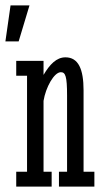

<svg xmlns="http://www.w3.org/2000/svg" viewBox="-30 -690 381 710"><path d="M30 -410H70V-55H30V0H161V-55H131V-317C139 -367 170 -423 195 -423C212 -423 218 -408 218 -337V-55H188V0H319V-55H279V-356C279 -434 260 -478 212 -478C179 -478 154 -452 131 -413V-465H30ZM79 -670H9L-10 -537H39Z"/></svg>

Font: Stint Ultra Condensed
Style: Regular
Weight: 400
Width: 1
Designer: Astigmatic (AOETI)
Foundry: Astigmatic (AOETI)
Version: Version 1.000